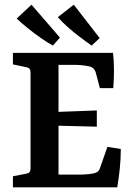

<svg xmlns="http://www.w3.org/2000/svg" viewBox="-20 -797 562 817"><path d="M405 -422 387 -490Q381 -507 366 -513Q355 -516 337 -518.5Q319 -521 300 -521H229V-321L392 -327V-258L229 -262V-54H317Q337 -54 357 -56Q377 -58 388 -62Q396 -66 400 -71Q404 -76 407 -86L437 -172L494 -163Q494 -122 490 -82Q486 -42 479 0H35V-47L92 -58Q110 -61 110 -79V-490Q110 -508 92 -511L35 -523V-572H461Q465 -535 465 -498Q465 -461 462 -422ZM404 -635 370 -603Q347 -619 320 -639.5Q293 -660 268.5 -681.5Q244 -703 226 -724L294 -777ZM235 -637 205 -603Q180 -617 151.5 -637Q123 -657 96.5 -678.5Q70 -700 51 -718L114 -777Z"/></svg>

Font: Yrsa SemiBold
Style: Regular
Weight: 600
Version: Version 2.004